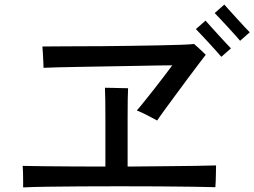

<svg xmlns="http://www.w3.org/2000/svg" viewBox="-20 -879 1110 838"><path d="M81 -61Q81 -70 81 -88.5Q81 -107 80.5 -126Q80 -145 79 -155Q115 -154 171 -153.5Q227 -153 296.5 -152.5Q366 -152 440 -152Q440 -163 440 -176Q440 -189 440 -204Q440 -240 440 -283.5Q440 -327 440 -369Q440 -411 439.5 -445Q439 -479 438 -496Q449 -496 469 -495.5Q489 -495 509 -494.5Q529 -494 539 -494Q538 -478 537.5 -444Q537 -410 537 -367.5Q537 -325 537 -281.5Q537 -238 537 -202Q537 -187 537 -174.5Q537 -162 537 -152Q619 -153 695 -153.5Q771 -154 830.5 -155Q890 -156 923 -157Q923 -147 922.5 -127Q922 -107 921.5 -88.5Q921 -70 920 -62Q886 -63 821.5 -64Q757 -65 674.5 -65.5Q592 -66 503.5 -66Q415 -66 332 -65.5Q249 -65 183 -64Q117 -63 81 -61ZM666 -353Q650 -362 622.5 -376Q595 -390 577 -397Q589 -410 608.5 -434.5Q628 -459 651.5 -488.5Q675 -518 696 -546Q717 -574 732 -594Q703 -594 655 -593Q607 -592 549.5 -591Q492 -590 432.5 -589Q373 -588 319.5 -587Q266 -586 226.5 -585Q187 -584 170 -583Q170 -592 169 -611Q168 -630 167 -649Q166 -668 165 -676Q180 -676 218.5 -676.5Q257 -677 311.5 -677Q366 -677 428.5 -677.5Q491 -678 554 -679Q617 -680 672.5 -681Q728 -682 769 -683.5Q810 -685 827 -687Q832 -683 842.5 -673.5Q853 -664 863 -654.5Q873 -645 878 -640Q869 -628 847.5 -600Q826 -572 799 -535.5Q772 -499 745 -462.5Q718 -426 696.5 -396.5Q675 -367 666 -353ZM946 -631Q941 -637 925.5 -654.5Q910 -672 891 -692.5Q872 -713 856 -730Q840 -747 835 -752L877 -789Q882 -783 898 -765.5Q914 -748 932.5 -727.5Q951 -707 967 -690Q983 -673 988 -668ZM1028 -701Q1023 -707 1007.5 -724.5Q992 -742 973 -762.5Q954 -783 938 -800Q922 -817 917 -822L959 -859Q964 -853 980 -835.5Q996 -818 1014.5 -797.5Q1033 -777 1049 -760Q1065 -743 1070 -738Z"/></svg>

Font: Zen Kaku Gothic Antique Medium
Style: Regular
Weight: 500
Designer: Yoshimichi Ohira
Foundry: Positype
Version: Version 1.002